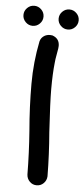

<svg xmlns="http://www.w3.org/2000/svg" viewBox="-59 -883 409 934"><g transform="rotate(5 145.5 -415.5)"><path d="M157 19Q137 19 123 5Q109 -9 108 -29Q107 -135 99 -242Q89 -357 89 -471Q89 -576 110 -680Q115 -699 133 -709Q145 -715 158 -715L170 -714Q205 -702 205 -666Q205 -660 204 -653.5Q203 -647 195 -601L193 -583Q187 -529 187 -453Q187 -391 196 -244Q205 -137 206 -29Q205 -9 191 5Q177 19 157 19ZM119 -801Q119 -781 104.5 -766.5Q90 -752 70 -752Q50 -752 35.5 -766.5Q21 -781 21 -801Q21 -821 35.5 -835.5Q50 -850 70 -850Q90 -850 104.5 -835.5Q119 -821 119 -801ZM291 -798Q291 -778 276.5 -763.5Q262 -749 242 -749Q222 -749 207.5 -763.5Q193 -778 193 -798Q193 -818 207.5 -832.5Q222 -847 242 -847Q262 -847 276.5 -832.5Q291 -818 291 -798Z"/></g></svg>

Font: Bad Comic
Style: Regular
Weight: 400
Designer: GGBotNet
Foundry: f0n7
Version: 0.9